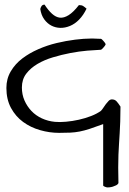

<svg xmlns="http://www.w3.org/2000/svg" viewBox="-20 -568 563 835"><path d="M428.7 -28.3Q394.5 -15.6 370.6 -7.8Q346.7 0 326.7 3.9Q306.6 7.8 286.1 8.8Q265.6 9.8 237.3 9.8Q195.3 9.8 154.3 -2Q113.3 -13.7 80.6 -37.6Q47.9 -61.5 27.8 -98.6Q7.8 -135.7 7.8 -185.5Q7.8 -225.6 26.9 -257.8Q45.9 -290 76.7 -313.5Q107.4 -336.9 146.5 -354Q185.5 -371.1 226.6 -380.9Q267.6 -390.6 306.6 -395.5Q345.7 -400.4 376 -400.4H384.8Q389.6 -400.4 397 -399.9Q404.3 -399.4 410.2 -399.4H418.9Q419.9 -399.4 422.9 -397Q425.8 -394.5 428.7 -391.1Q431.6 -387.7 434.1 -384.8Q436.5 -381.8 437.5 -379.9Q437.5 -378.9 438.5 -378.9V-377L439.5 -376Q439.5 -375 439 -374.5Q438.5 -374 438.5 -373Q437.5 -372.1 437.5 -371.1Q436.5 -369.1 434.1 -366.2Q431.6 -363.3 428.7 -359.9Q425.8 -356.4 422.9 -354Q419.9 -351.6 418.9 -351.6Q394.5 -350.6 359.4 -347.7Q324.2 -344.7 286.1 -337.4Q248 -330.1 210.4 -318.8Q172.9 -307.6 143.1 -290Q113.3 -272.5 94.2 -247.6Q75.2 -222.7 75.2 -187.5Q75.2 -157.2 86.4 -131.3Q97.7 -105.5 116.7 -85.4Q135.7 -65.4 162.1 -53.2Q188.5 -41 218.8 -38.1Q239.3 -36.1 267.1 -38.6Q294.9 -41 323.2 -47.4Q351.6 -53.7 376.5 -63.5Q401.4 -73.2 418.9 -85.9Q423.8 -90.8 429.2 -99.1Q434.6 -107.4 440.4 -115.2Q446.3 -123 452.6 -129.4Q459 -135.7 466.8 -135.7Q479.5 -135.7 487.3 -127Q495.1 -118.2 503.9 -104.5V-100.6Q503.9 -66.4 502.9 -39.6Q502 -12.7 500.5 11.2Q499 35.2 497.6 57.6Q496.1 80.1 495.1 105Q494.1 129.9 494.1 160.2Q494.1 190.4 495.1 228.5Q492.2 234.4 485.4 237.8Q478.5 241.2 470.7 243.7Q462.9 246.1 456.1 246.6Q449.2 247.1 447.3 247.1Q443.4 247.1 436 244.1Q428.7 241.2 428.7 238.3ZM155.3 -528.3Q155.3 -532.2 159.7 -540Q164.1 -547.9 173.8 -547.9Q189.5 -523.4 206.1 -508.3Q222.7 -493.2 240.2 -491.2Q257.8 -489.3 278.3 -502Q298.8 -514.6 323.2 -545.9Q335 -545.9 341.3 -542Q347.7 -538.1 356.4 -530.3Q342.8 -502 324.2 -482.9Q305.7 -463.9 284.2 -455.1Q262.7 -446.3 242.2 -446.8Q221.7 -447.3 203.6 -456.5Q185.5 -465.8 172.4 -483.9Q159.2 -502 155.3 -528.3Z"/></svg>

Font: Swanky and Moo Moo
Style: Regular
Weight: 400
Designer: Kimberly Geswein
Foundry: Kimberly Geswein
Version: Version 1.002 2001